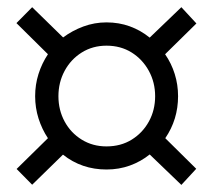

<svg xmlns="http://www.w3.org/2000/svg" viewBox="-20 -627 593 536"><path d="M486.3 -110.8 397.9 -195.8Q373 -175.8 342.5 -164.8Q312 -153.8 277.3 -153.8Q208 -153.8 155.8 -195.3L69.8 -111.3L26.4 -155.3L113.8 -241.2Q97.2 -266.1 87.6 -296.1Q78.1 -326.2 78.1 -358.4Q78.1 -390.6 87.4 -420.2Q96.7 -449.7 113.8 -475.6L25.9 -562.5L69.8 -606.9L156.2 -522.5Q181.6 -541.5 212.6 -553Q243.7 -564.5 277.3 -564.5Q312 -564.5 342.3 -553.5Q372.6 -542.5 397.9 -522L486.3 -606.9L528.3 -561.5L440.9 -475.6Q458.5 -450.2 467.8 -420.4Q477.1 -390.6 477.1 -358.4Q477.1 -293.5 441.4 -241.2L527.8 -155.8ZM277.3 -218.3Q317.4 -218.3 347.9 -237.3Q378.4 -256.3 395.8 -288.1Q413.1 -319.8 413.1 -358.4Q413.1 -397 395.5 -429.2Q377.9 -461.4 347.4 -480.5Q316.9 -499.5 277.3 -499.5Q238.8 -499.5 208.3 -480.5Q177.7 -461.4 160.4 -429.2Q143.1 -397 143.1 -358.4Q143.1 -319.8 160.4 -287.8Q177.7 -255.9 208.3 -237.1Q238.8 -218.3 277.3 -218.3Z"/></svg>

Font: Comme SemiBold
Style: Regular
Weight: 600
Version: Version 1.000;gftools[0.9.27]